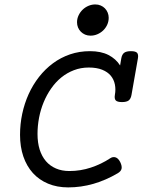

<svg xmlns="http://www.w3.org/2000/svg" viewBox="-20 -816 640 847"><path d="M486.8 -397.5Q491.2 -421.4 486.8 -443.4Q482.4 -465.3 468.8 -481.9Q455.1 -498.5 430.9 -508.3Q406.7 -518.1 371.6 -518.1Q336.4 -518.1 305.9 -506.3Q275.4 -494.6 250.2 -474.1Q225.1 -453.6 205.6 -425.5Q186 -397.5 172.6 -365Q159.2 -332.5 152.3 -296.6Q145.5 -260.7 145.5 -225.1Q145.5 -186.5 155 -156.2Q164.6 -126 182.6 -105Q200.7 -84 226.8 -72.8Q252.9 -61.5 286.1 -61.5Q335 -61.5 380.9 -76.7Q426.8 -91.8 466.8 -118.2Q478 -125.5 489.7 -121.8Q501.5 -118.2 510.3 -101.1Q518.6 -84 516.4 -72.3Q514.2 -60.5 499.5 -51.8Q447.3 -21 392.3 -5.1Q337.4 10.7 280.8 10.7Q231.4 10.7 191.9 -5.9Q152.3 -22.5 125 -52.7Q97.7 -83 83 -125.7Q68.4 -168.5 68.4 -221.2Q68.4 -268.6 78.1 -314.2Q87.9 -359.9 106.4 -400.9Q125 -441.9 152.1 -476.6Q179.2 -511.2 213.4 -536.6Q247.6 -562 288.8 -576.2Q330.1 -590.3 377 -590.3Q425.3 -590.3 458.3 -573.5Q491.2 -556.6 509.8 -527.3L515.1 -558.6Q518.1 -575.7 527.6 -583Q537.1 -590.3 557.6 -590.3Q578.1 -590.3 584.7 -583Q591.3 -575.7 588.4 -558.6L560.1 -397.5Q557.1 -380.4 547.9 -373Q538.6 -365.7 518.1 -365.7Q497.6 -365.7 490.7 -373Q483.9 -380.4 486.8 -397.5ZM379.4 -658.7Q366.2 -658.7 355.5 -663.3Q344.7 -668 336.7 -676Q328.6 -684.1 324.2 -694.8Q319.8 -705.6 319.8 -717.8Q319.8 -733.9 326.7 -748.3Q333.5 -762.7 344.7 -773.4Q356 -784.2 370.4 -790.3Q384.8 -796.4 400.4 -796.4Q413.6 -796.4 424.3 -791.7Q435.1 -787.1 442.9 -779.1Q450.7 -771 455.1 -760.3Q459.5 -749.5 459.5 -737.8Q459.5 -721.2 452.9 -706.8Q446.3 -692.4 435.1 -681.6Q423.8 -670.9 409.4 -664.8Q395 -658.7 379.4 -658.7Z"/></svg>

Font: Courier Prime
Style: Italic
Weight: 400
Monospace: yes
Designer: Alan Dague-Greene
Foundry: Quote-Unquote Apps
Version: Version 1.202